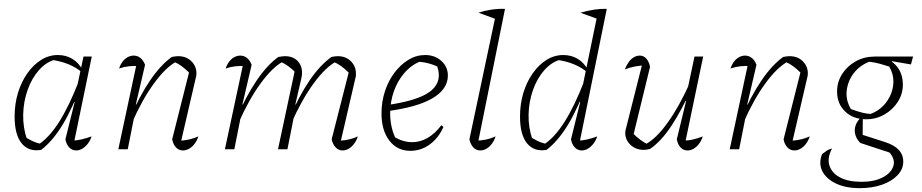

<svg xmlns="http://www.w3.org/2000/svg" viewBox="-20 -776 4794 998"><path d="M194 3Q129 14 92.5 -31Q56 -76 56 -170Q56 -236 73.5 -293.5Q91 -351 122.5 -395.5Q154 -440 194.5 -465Q235 -490 281 -490Q323 -490 356 -470Q389 -450 408 -414L407 -399Q345 -453 240 -466L269 -467Q220 -454 182.5 -411.5Q145 -369 123.5 -308.5Q102 -248 100.5 -180.5Q99 -113 121 -49L97 -72Q122 -56 146 -44Q170 -32 199 -27L175 -22Q233 -57 286.5 -141Q340 -225 392 -360L408 -350Q358 -215 306.5 -129.5Q255 -44 194 3ZM362 -22 351 -45Q376 -45 402 -51Q428 -57 456 -67Q449 -45 436 -28.5Q423 -12 407.5 -3Q392 6 376 6Q355 6 340 -9.5Q325 -25 320 -52L368 -245L364 -247L414 -482H457Z M875 -52 967 -417V-395Q942 -419 924.5 -432Q907 -445 882 -456L899 -457Q842 -427 780 -342Q718 -257 664 -133L653 -156Q679 -217 706 -267.5Q733 -318 761 -359Q789 -400 817 -430Q845 -460 873 -480Q884 -482 891.5 -483Q899 -484 906 -484Q948 -484 974.5 -458Q1001 -432 1001 -395Q1001 -389 1000.5 -384Q1000 -379 998 -373L922 -45Q948 -47 969.5 -52.5Q991 -58 1011 -67Q1004 -45 991.5 -28.5Q979 -12 963 -3Q947 6 931 6Q910 6 895 -9.5Q880 -25 875 -52ZM595 0 693 -458 702 -433Q674 -434 650 -431.5Q626 -429 599 -420Q606 -441 617.5 -456Q629 -471 644 -479Q659 -487 675 -487Q694 -487 709.5 -475Q725 -463 734 -439L686 -233L690 -232L644 0Z M1493 -133 1482 -156Q1508 -217 1535 -267.5Q1562 -318 1590 -359Q1618 -400 1646.5 -430Q1675 -460 1703 -480Q1713 -482 1721 -483Q1729 -484 1736 -484Q1777 -484 1803.5 -458Q1830 -432 1830 -395Q1830 -389 1830 -384Q1830 -379 1828 -373L1752 -45Q1778 -47 1799.5 -52.5Q1821 -58 1840 -67Q1833 -45 1820.5 -28.5Q1808 -12 1792.5 -3Q1777 6 1761 6Q1740 6 1725 -9.5Q1710 -25 1704 -52L1797 -417L1796 -395Q1772 -419 1754 -432Q1736 -445 1711 -456L1729 -457Q1672 -427 1610 -342Q1548 -257 1493 -133ZM1149 0 1247 -458 1256 -433Q1228 -434 1204 -431.5Q1180 -429 1153 -420Q1160 -441 1171.5 -456Q1183 -471 1198 -479Q1213 -487 1229 -487Q1248 -487 1263.5 -475Q1279 -463 1288 -439L1240 -233L1244 -232L1198 0ZM1425 0 1516 -426 1521 -395Q1496 -419 1478.5 -432Q1461 -445 1436 -456L1453 -457Q1396 -427 1334 -341.5Q1272 -256 1218 -133L1207 -156Q1233 -217 1260 -267.5Q1287 -318 1315 -359Q1343 -400 1371 -430Q1399 -460 1427 -480Q1441 -482 1448 -483Q1455 -484 1461 -484Q1502 -484 1526 -460Q1550 -436 1550 -397Q1550 -390 1549 -383Q1548 -376 1546 -367L1515 -233L1520 -232L1474 0Z M2113 8Q2045 8 2004 -45Q1963 -98 1963 -187Q1963 -247 1981 -302Q1999 -357 2031 -399Q2063 -441 2103.5 -465.5Q2144 -490 2190 -490Q2240 -490 2274 -459.5Q2308 -429 2308 -383Q2308 -347 2287 -317Q2266 -287 2226 -264Q2186 -241 2127 -224.5Q2068 -208 1992 -198V-230Q2131 -250 2196 -287.5Q2261 -325 2261 -385Q2261 -413 2248 -441L2266 -424Q2239 -438 2210 -446Q2181 -454 2149 -455L2170 -459Q2120 -440 2083.5 -398.5Q2047 -357 2027.5 -302Q2008 -247 2008 -186Q2008 -150 2016 -114.5Q2024 -79 2041 -47L2027 -66Q2051 -51 2075 -44Q2099 -37 2123 -37Q2164 -37 2202.5 -59Q2241 -81 2274 -125L2285 -116Q2259 -58 2213.5 -25Q2168 8 2113 8Z M2560 -676 2467 -710Q2497 -720 2532 -725.5Q2567 -731 2605 -730ZM2462 -21 2451 -45Q2480 -45 2506 -50.5Q2532 -56 2556 -67Q2549 -45 2536.5 -28.5Q2524 -12 2508.5 -3Q2493 6 2476 6Q2455 6 2440.5 -9.5Q2426 -25 2420 -52L2561 -718L2605 -730Z M2990 -22 2980 -45Q3006 -45 3032 -51Q3058 -57 3084 -67Q3077 -45 3064 -28.5Q3051 -12 3035.5 -3Q3020 6 3004 6Q2983 6 2968 -9.5Q2953 -25 2948 -52L2996 -246L2992 -248L3089 -718L3134 -730ZM2821 3Q2756 14 2719.5 -31Q2683 -76 2683 -170Q2683 -236 2700.5 -293.5Q2718 -351 2749.5 -395.5Q2781 -440 2821.5 -465Q2862 -490 2908 -490Q2950 -490 2983 -470Q3016 -450 3035 -414L3034 -399Q2972 -453 2867 -466L2896 -467Q2847 -454 2809.5 -411.5Q2772 -369 2750.5 -308.5Q2729 -248 2727.5 -180.5Q2726 -113 2748 -49L2724 -72Q2749 -56 2773 -44Q2797 -32 2826 -27L2802 -22Q2860 -57 2913.5 -141Q2967 -225 3019 -360L3035 -350Q2985 -215 2933.5 -129.5Q2882 -44 2821 3ZM3090 -676 2997 -710Q3037 -721 3069 -726Q3101 -731 3134 -730ZM3111 -756H3112V-755Z M3359 -429 3270 -64 3267 -86Q3287 -65 3309.5 -48.5Q3332 -32 3351 -24L3333 -25Q3389 -53 3450 -138Q3511 -223 3567 -348L3579 -326Q3551 -264 3523.5 -212.5Q3496 -161 3469 -120.5Q3442 -80 3414.5 -50.5Q3387 -21 3359 -2Q3341 3 3326 3Q3286 3 3258 -22.5Q3230 -48 3230 -85Q3230 -98 3234 -109L3322 -458L3340 -437Q3310 -436 3281 -430.5Q3252 -425 3228 -415Q3236 -437 3248 -453.5Q3260 -470 3275 -478.5Q3290 -487 3306 -487Q3325 -487 3339 -472Q3353 -457 3359 -429ZM3498 -52 3546 -250 3541 -252 3590 -482H3635L3539 -22L3528 -45Q3556 -45 3582 -51Q3608 -57 3633 -67Q3626 -45 3613.5 -28.5Q3601 -12 3585.5 -3Q3570 6 3554 6Q3532 6 3517.5 -9.5Q3503 -25 3498 -52Z M4053 -52 4145 -417V-395Q4120 -419 4102.5 -432Q4085 -445 4060 -456L4077 -457Q4020 -427 3958 -342Q3896 -257 3842 -133L3831 -156Q3857 -217 3884 -267.5Q3911 -318 3939 -359Q3967 -400 3995 -430Q4023 -460 4051 -480Q4062 -482 4069.5 -483Q4077 -484 4084 -484Q4126 -484 4152.5 -458Q4179 -432 4179 -395Q4179 -389 4178.5 -384Q4178 -379 4176 -373L4100 -45Q4126 -47 4147.5 -52.5Q4169 -58 4189 -67Q4182 -45 4169.5 -28.5Q4157 -12 4141 -3Q4125 6 4109 6Q4088 6 4073 -9.5Q4058 -25 4053 -52ZM3773 0 3871 -458 3880 -433Q3852 -434 3828 -431.5Q3804 -429 3777 -420Q3784 -441 3795.5 -456Q3807 -471 3822 -479Q3837 -487 3853 -487Q3872 -487 3887.5 -475Q3903 -463 3912 -439L3864 -233L3868 -232L3822 0Z M4449 202Q4376 202 4325.5 178Q4275 154 4254.5 114Q4234 74 4253 25Q4274 9 4281.5 4.5Q4289 0 4305 -4Q4279 44 4291 83.5Q4303 123 4346 146Q4389 169 4458 169Q4524 169 4567.5 146.5Q4611 124 4623 89Q4635 54 4604 17L4452 -33Q4437 -48 4430 -64.5Q4423 -81 4423 -98Q4423 -119 4434 -139Q4445 -159 4465 -171L4464 -75L4579 -38Q4675 -8 4675 64Q4675 103 4645.5 134.5Q4616 166 4565 184Q4514 202 4449 202ZM4482 -156Q4415 -156 4373 -196.5Q4331 -237 4331 -300Q4331 -350 4357.5 -391.5Q4384 -433 4428.5 -457.5Q4473 -482 4526 -482Q4591 -482 4632 -441.5Q4673 -401 4673 -336Q4673 -288 4647 -247Q4621 -206 4577.5 -181Q4534 -156 4482 -156ZM4506 -184Q4557 -204 4587.5 -245.5Q4618 -287 4623 -336.5Q4628 -386 4602 -430Q4578 -438 4552 -445Q4526 -452 4498 -455Q4447 -435 4416.5 -394Q4386 -353 4381 -303.5Q4376 -254 4403 -209Q4439 -196 4463.5 -190Q4488 -184 4506 -184ZM4607 -434 4526 -482H4726L4715 -441L4616 -458Z"/></svg>

Font: Piazzolla Thin Thin
Style: Italic
Weight: 250
Italic angle: -11.3°
Version: Version 2.005